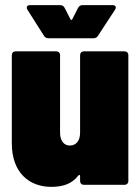

<svg xmlns="http://www.w3.org/2000/svg" viewBox="-20 -720 547 748"><path d="M362 -581 428 -682C435 -693 430 -700 418 -700H302C294 -700 288 -697 284 -689L262 -646C260 -641 256 -641 254 -646L232 -689C228 -697 222 -700 214 -700H97C85 -700 81 -692 87 -682L151 -581C155 -574 161 -571 169 -571H344C352 -571 358 -574 362 -581ZM292 -505V-203C292 -172 277 -153 252 -153C229 -153 214 -172 214 -203V-505C214 -514 208 -520 199 -520H41C32 -520 26 -514 26 -505V-162C26 -46 95 8 180 8C225 8 261 -4 285 -36C289 -40 292 -39 292 -34V-15C292 -6 298 0 307 0H465C474 0 480 -6 480 -15V-505C480 -514 474 -520 465 -520H307C298 -520 292 -514 292 -505Z"/></svg>

Font: Barlow Semi Condensed Black
Style: Regular
Weight: 900
Width: 4
Designer: Jeremy Tribby
Foundry: Tribby Type
Version: Version 1.408;PS 001.408;hotconv 1.0.88;makeotf.lib2.5.64775